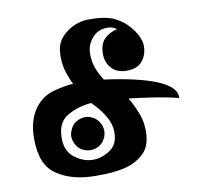

<svg xmlns="http://www.w3.org/2000/svg" viewBox="-81 -830 960 907"><g transform="rotate(-10 399.5 -376.5)"><path d="M359.4 -156.2Q349.6 -145.5 334 -139.6Q319.3 -133.8 303.7 -133.8Q289.1 -133.8 273.4 -139.6Q258.8 -145.5 248 -156.2Q237.3 -167 231.4 -182.6Q224.6 -197.3 224.6 -212.9Q224.6 -227.5 231.4 -242.2Q237.3 -257.8 248 -268.6Q258.8 -279.3 273.4 -285.2Q289.1 -292 303.7 -292Q319.3 -292 334 -285.2Q349.6 -279.3 359.4 -268.6Q370.1 -257.8 377 -242.2Q382.8 -227.5 382.8 -212.9Q382.8 -197.3 377 -182.6Q370.1 -167 359.4 -156.2ZM344.7 -352.5Q281.2 -347.7 230.5 -318.4Q178.7 -290 178.7 -212.9Q178.7 -149.4 220.7 -118.2Q262.7 -86.9 306.6 -86.9Q349.6 -86.9 389.6 -113.3Q428.7 -140.6 428.7 -196.3Q428.7 -198.2 428.7 -199.2Q428.7 -237.3 406.2 -275.4Q382.8 -315.4 344.7 -352.5ZM757.8 -303.7Q705.1 -317.4 633.8 -328.1Q562.5 -338.9 522.5 -342.8Q543.9 -306.6 559.6 -265.6Q576.2 -225.6 576.2 -177.7Q576.2 -106.4 539.1 -71.3Q502 -35.2 444.3 -21.5Q413.1 -14.6 377.9 -11.7Q342.8 -9.8 306.6 -9.8Q195.3 -9.8 123 -57.6Q49.8 -104.5 49.8 -231.4Q49.8 -282.2 61.5 -318.4Q73.2 -354.5 91.8 -378.9Q127.9 -424.8 179.7 -439.5Q232.4 -454.1 276.4 -457Q268.6 -471.7 260.7 -492.2Q252.9 -511.7 247.1 -534.2Q237.3 -576.2 242.2 -622.1Q247.1 -667 286.1 -700.2Q332 -739.3 391.6 -743.2Q403.3 -743.2 414.1 -743.2Q460.9 -743.2 501 -732.4Q518.6 -727.5 536.1 -716.8Q553.7 -707 570.3 -693.4Q598.6 -668 618.2 -634.8Q636.7 -602.5 636.7 -575.2Q636.7 -533.2 612.3 -502.9Q588.9 -473.6 536.1 -473.6Q490.2 -473.6 464.8 -502Q439.5 -529.3 439.5 -571.3Q439.5 -617.2 463.9 -642.6Q489.3 -667 525.4 -674.8Q506.8 -690.4 480.5 -689.5Q454.1 -689.5 430.7 -676.8Q411.1 -665 395.5 -639.6Q379.9 -615.2 379.9 -580.1Q379.9 -544.9 391.6 -512.7Q403.3 -480.5 422.9 -451.2Q585 -429.7 674.8 -392.6Q758.8 -356.4 758.8 -309.6Q758.8 -306.6 757.8 -303.7Z"/></g></svg>

Font: MahoPreGreeks
Style: Regular
Weight: 400
Designer: ABC, Toei Animation
Foundry: Ishotihadus
Version: Version 1.00